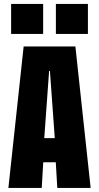

<svg xmlns="http://www.w3.org/2000/svg" viewBox="-20 -930 490 950"><path d="M428.5 0H263.5L256 -127H194L186.5 0H21.5L97 -700H353ZM223 -579.5 199 -246.5H251L227 -579.5ZM35 -910.5H193.5V-762H35ZM256.5 -910.5H415V-762H256.5Z"/></svg>

Font: Trispace Condensed
Style: Bold
Weight: 700
Width: 3
Designer: Tyler Finck
Foundry: Etcetera Type Company
Version: Version 1.210; ttfautohint (v1.8.3)